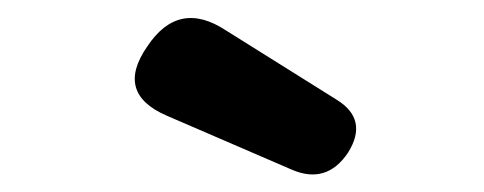

<svg xmlns="http://www.w3.org/2000/svg" viewBox="-20 -834 540 214"><path d="M166 -705Q108 -730 144 -782Q179 -835 232 -800L355 -723Q391 -701 368 -664Q344 -628 305 -645Z"/></svg>

Font: MaokenZhuyuanTi
Style: Regular
Weight: 400
Designer: Fontworks Inc & LongZhuTi team: ZERO子、时光羊、荆南、频凡、刘鹏、Little White Dog、帆影Magmeta、奈白不弍、白日月球、ChaoTawei、雨三（排名不分先后）
Version: Version 1.000; 20230222